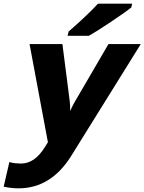

<svg xmlns="http://www.w3.org/2000/svg" viewBox="-35 -786 787 1046"><path d="M226 -11 126 -546H305L345 -234Q348 -207 347 -181Q364 -218 374 -234L556 -546H732L352 65Q242 240 66 240Q28 240 -10 232L-15 231L16 97L24 99Q48 105 80 105Q155 105 211 13ZM680 -745 677 -743Q649 -720 568 -666Q487 -612 451 -592L448 -591H333L339 -614L341 -616Q448 -710 496 -763L500 -766H685Z"/></svg>

Font: Passageway
Style: BdIt
Weight: 700
Foundry: Ascender Corporation
Version: Version 1.11